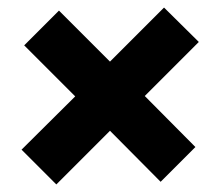

<svg xmlns="http://www.w3.org/2000/svg" viewBox="-20 -589 582 508"><path d="M129 -101 271 -243 405 -108 497 -200 363 -335 506 -478 414 -569 271 -426 136 -561 44 -469 179 -334 37 -193Z"/></svg>

Font: MV Cash
Style: Bold
Weight: 700
Designer: Rodrigo Fuenzalida
Foundry: fragTYPE
Version: Version 1.100;Glyphs 3.1.2 (3151)